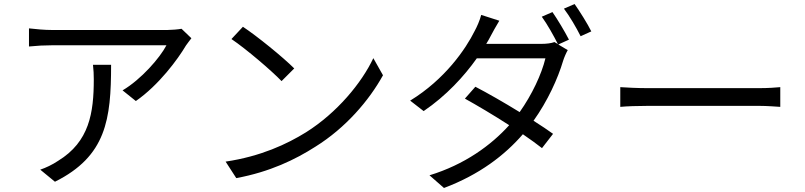

<svg xmlns="http://www.w3.org/2000/svg" viewBox="-20 -866 4000 954"><path d="M442 -544C445 -518 446 -496 446 -472C446 -305 424 -162 269 -67C241 -48 207 -32 180 -23L253 37C508 -90 532 -273 532 -544ZM882 -723C867 -720 831 -717 812 -717H238C201 -717 159 -721 124 -725V-635C164 -639 201 -641 238 -641H807C775 -579 681 -471 589 -417L655 -364C769 -443 864 -572 904 -640C911 -651 924 -666 931 -676Z M1187 -733 1130 -672C1204 -622 1329 -515 1379 -463L1442 -526C1386 -582 1258 -686 1187 -733ZM1101 -63 1154 19C1321 -12 1447 -73 1547 -137C1698 -231 1814 -367 1883 -492L1835 -577C1777 -454 1655 -306 1501 -209C1406 -150 1276 -89 1101 -63Z M2672 -783C2699 -746 2732 -687 2752 -647L2735 -657C2719 -651 2696 -648 2669 -648H2396C2404 -661 2411 -673 2417 -685C2427 -704 2445 -737 2461 -763L2371 -792C2365 -767 2349 -731 2339 -713C2294 -622 2191 -472 2018 -366L2085 -314C2197 -390 2286 -487 2349 -576H2690C2671 -497 2623 -395 2562 -309C2484 -357 2400 -405 2342 -435L2290 -376C2346 -345 2431 -295 2510 -244C2420 -144 2288 -48 2114 5L2186 68C2362 2 2488 -95 2578 -199C2616 -173 2649 -149 2673 -130L2728 -201C2703 -219 2669 -242 2631 -266C2701 -364 2752 -476 2778 -564C2783 -580 2793 -603 2801 -617L2754 -645L2807 -669C2786 -710 2750 -770 2725 -806ZM2782 -823C2810 -786 2843 -730 2865 -686L2918 -710C2900 -747 2861 -809 2835 -846Z M3062 -335C3093 -338 3146 -340 3201 -340H3750C3795 -340 3837 -336 3857 -335V-433C3835 -431 3799 -428 3749 -428H3201C3145 -428 3092 -431 3062 -433Z"/></svg>

Font: Noto Sans CJK SC Regular
Style: Regular
Weight: 400
Designer: Ryoko NISHIZUKA (kana & ideographs); Paul D. Hunt (Latin, Greek & Cyrillic); Wenlong ZHANG (bopomofo); Sandoll Communica
Foundry: Adobe Systems Incorporated
Version: Version 1.004;PS 1.004;hotconv 1.0.82;makeotf.lib2.5.63406